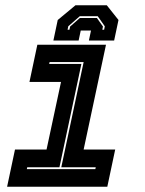

<svg xmlns="http://www.w3.org/2000/svg" viewBox="-20 -710 550 730"><path d="M7 0 37 -141.5H157L212 -398.5H92L122 -540H383L298 -141.5H418L388 0ZM82 -67H342.5L344 -74H213L298 -474H168.5L167 -467H289.5L206 -74H83.5ZM386 -690 430.5 -634 414 -556H318L326 -594H287L279 -556H183L199.5 -634L267 -690ZM351.5 -648.5H283.5L239.5 -610L237 -597H244L246.5 -609L283.5 -641.5H348.5L371.5 -609L369 -597H376L378.5 -610Z"/></svg>

Font: Tourney Expanded ExtraBold
Style: Italic
Weight: 800
Width: 7
Italic angle: -12°
Designer: Tyler Finck
Foundry: Etcetera Type Co
Version: Version 1.010; ttfautohint (v1.8.3)